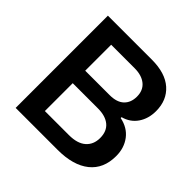

<svg xmlns="http://www.w3.org/2000/svg" viewBox="-182 -901 1073 1073"><g transform="rotate(45 354.5 -364.5)"><path d="M84 0V-729H431.2Q538.1 -729 595 -678.5Q651.9 -627.9 651.9 -542Q651.9 -482.9 622.6 -439.7Q593.3 -396.5 539.1 -381.8V-375Q602.5 -362.3 637.2 -316.7Q671.9 -271 671.9 -207Q671.9 -106.9 605 -53.5Q538.1 0 416 0ZM211.9 -103H401.9Q468.8 -103 502.9 -133.1Q537.1 -163.1 537.1 -214.8Q537.1 -268.1 503.9 -295.7Q470.7 -323.2 411.1 -323.2H211.9ZM211.9 -421.9H404.8Q461.4 -421.9 490.2 -449.2Q519 -476.6 519 -523.9Q519 -573.2 486.3 -600.1Q453.6 -627 397 -627H211.9Z"/></g></svg>

Font: Lumene Sans
Style: Bold
Weight: 600
Designer: Deni Anggara
Version: Version 1.003;Glyphs 3.1.2 (3151)